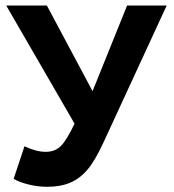

<svg xmlns="http://www.w3.org/2000/svg" viewBox="-20 -679 640 708"><path d="M153.8 9.8Q119.1 9.8 85 1.2Q50.8 -7.3 30.3 -19.5L70.3 -139.6Q113.8 -119.1 148.4 -119.1Q182.6 -119.1 204.3 -140.6Q226.1 -162.1 254.9 -223.1L2.9 -658.7H152.8L321.3 -342.8L448.7 -658.7H594.7L362.3 -155.3Q330.1 -85.4 302.2 -53Q274.4 -20.5 238.8 -5.4Q203.1 9.8 153.8 9.8Z"/></svg>

Font: Liberation Mono
Style: Bold
Weight: 700
Monospace: yes
Designer: Steve Matteson
Foundry: Ascender Corporation
Version: Version 2.1.5